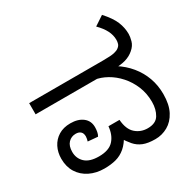

<svg xmlns="http://www.w3.org/2000/svg" viewBox="-175 -962 1143 1146"><g transform="rotate(-30 397.0 -389.0)"><path d="M226 12Q170 12 125.5 -10Q81 -32 56 -72Q31 -112 31 -167Q31 -211 49 -246.5Q67 -282 101 -303Q135 -324 183 -324Q236 -324 268 -299Q300 -274 300 -231Q300 -215 297 -199Q294 -183 287 -172L219 -178Q221 -184 223 -193.5Q225 -203 225 -210Q225 -232 213 -243Q201 -254 180 -254Q149 -254 128.5 -232.5Q108 -211 108 -170Q108 -125 139 -96Q170 -67 234 -67Q303 -67 335 -102Q367 -137 372 -195H448Q453 -128 487.5 -97.5Q522 -67 570 -67Q626 -67 648 -103.5Q670 -140 670 -191Q670 -250 649.5 -299.5Q629 -349 595 -387Q561 -425 520 -448Q479 -471 438 -477L591 -483Q642 -451 678 -407Q714 -363 733 -310.5Q752 -258 752 -198Q752 -126 727.5 -79.5Q703 -33 663 -10.5Q623 12 577 12Q526 12 494 -1Q462 -14 440 -39.5Q418 -65 396 -101L427 -105Q401 -57 371.5 -32Q342 -7 306.5 2.5Q271 12 226 12ZM31 -474V-551H541Q595 -551 617 -556Q639 -561 649 -569Q663 -579 667 -591.5Q671 -604 671 -618Q671 -651 655 -682.5Q639 -714 606 -747L671 -790Q718 -738 735 -696.5Q752 -655 752 -612Q752 -593 744.5 -565.5Q737 -538 711 -516Q686 -494 651.5 -484Q617 -474 559 -474Z"/></g></svg>

Font: kannada115
Style: Book
Weight: 400
Designer: Jelle Bosma - Monotype Design Team
Foundry: Monotype Imaging Inc.
Version: Version 2.003